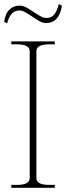

<svg xmlns="http://www.w3.org/2000/svg" viewBox="-21 -898 316 918"><path d="M-1 -794Q4 -833 24 -852Q44 -871 73 -871Q88 -871 103.5 -863Q119 -855 141 -840Q162 -826 175.5 -819Q189 -812 202 -812Q225 -812 238.5 -829Q252 -846 260 -878L275 -871Q262 -788 199 -788Q184 -788 169 -796Q154 -804 133 -819Q110 -834 97 -841Q84 -848 71 -848Q29 -848 13 -786ZM33 -14H60Q90 -14 105.5 -22Q121 -30 121 -47V-653Q121 -670 105.5 -678Q90 -686 60 -686H33V-700H241V-686H214Q184 -686 168.5 -678Q153 -670 153 -653V-47Q153 -30 168.5 -22Q184 -14 214 -14H241V0H33Z"/></svg>

Font: Taviraj Thin
Style: Regular
Weight: 250
Designer: Katatrad Team
Foundry: CadsonDemak
Version: Version 1.001